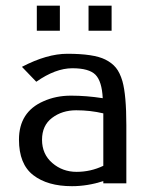

<svg xmlns="http://www.w3.org/2000/svg" viewBox="-20 -637 516 667"><path d="M45.9 0ZM367.7 -530.3ZM287.6 -617.2H367.7V-530.3H287.6ZM107.9 -617.2H188V-530.3H107.9ZM56.2 -404.8Q143.1 -450.2 213.9 -450.2Q305.7 -450.2 345.7 -430.2Q369.1 -418.5 382.8 -401.6Q396.5 -384.8 405.3 -355Q418.9 -306.6 418.9 -202.1V0H338.9V-7.8Q283.7 9.8 230 9.8Q145 9.8 95.5 -28.6Q45.9 -66.9 45.9 -151.9Q45.9 -248 130.9 -285.2Q174.3 -304.7 226.1 -304.7H227.5Q280.3 -304.7 336.9 -295.9Q334 -354.5 311.8 -377.2Q289.6 -399.9 231.2 -399.9Q172.9 -399.9 106 -353ZM338.9 -61V-243.2Q293.5 -253.9 244.6 -253.9Q195.8 -253.9 160.9 -227.5Q126 -201.2 126 -151.4Q126 -101.6 161.6 -70.8Q197.3 -40 246.1 -40Q294.9 -40 338.9 -61Z"/></svg>

Font: Pfennig
Style: Medium
Weight: 500
Version: Version 20120410 ; ttfautohint (v0.8)